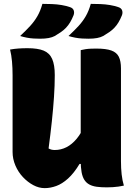

<svg xmlns="http://www.w3.org/2000/svg" viewBox="-20 -959 690 992"><path d="M620 0Q607 3 592.5 5Q578 7 563 8Q548 9 532 9Q502 9 480 6Q458 3 442 -5.5Q426 -14 416 -29.5Q406 -45 401.5 -69.5Q397 -94 397 -130Q397 -222 397 -300Q397 -378 397 -446Q397 -514 397 -576.5Q397 -639 397 -700Q409 -703 422.5 -705Q436 -707 450.5 -707.5Q465 -708 478 -708Q528 -708 555.5 -698Q583 -688 594 -665.5Q605 -643 605 -606Q605 -549 605 -490Q605 -431 605 -370.5Q605 -310 605 -249Q605 -188 605 -127Q605 -89 608.5 -58Q612 -27 620 0ZM211 13Q181 13 152 -2.5Q123 -18 98.5 -44Q74 -70 59.5 -104Q45 -138 45 -174Q45 -240 45 -306Q45 -372 45 -438.5Q45 -505 45 -570Q45 -608 42 -641.5Q39 -675 32 -703Q55 -707 76.5 -708.5Q98 -710 122 -710Q175 -710 205.5 -697.5Q236 -685 249.5 -654.5Q263 -624 263 -571Q263 -518 259 -458.5Q255 -399 248 -333Q241 -267 231 -192Q238 -188 245.5 -186Q253 -184 263 -184Q295 -184 323.5 -198.5Q352 -213 376.5 -242.5Q401 -272 419 -316V-112H391Q362 -64 331.5 -36.5Q301 -9 270.5 2Q240 13 211 13ZM199 -939Q223 -939 248.5 -938Q274 -937 298 -933Q322 -929 342 -922Q357 -917 361 -905Q365 -893 360 -880Q352 -860 342.5 -844Q333 -828 321 -815.5Q309 -803 294.5 -793Q280 -783 263 -773Q250 -766 231.5 -762.5Q213 -759 187 -759Q172 -759 154 -760Q136 -761 118 -764.5Q100 -768 84 -773Q114 -801 136 -825Q158 -849 173.5 -876Q189 -903 199 -939ZM449 -939Q473 -939 498.5 -938Q524 -937 548 -933Q572 -929 592 -922Q607 -917 611 -905Q615 -893 610 -880Q602 -860 592.5 -844Q583 -828 571 -815.5Q559 -803 544.5 -793Q530 -783 513 -773Q500 -766 481.5 -762.5Q463 -759 437 -759Q422 -759 404 -760Q386 -761 368 -764.5Q350 -768 334 -773Q364 -801 386 -825Q408 -849 423.5 -876Q439 -903 449 -939Z"/></svg>

Font: Recursive Casual Black
Style: Regular
Weight: 900
Version: Version 1.047